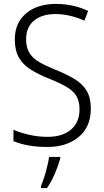

<svg xmlns="http://www.w3.org/2000/svg" viewBox="-20 -744 533 985"><path d="M446 -187Q446 -93 384 -41.5Q322 10 223 10Q169 10 125.5 2Q82 -6 49 -20V-78Q84 -63 129.5 -52.5Q175 -42 225 -42Q300 -42 344 -79Q388 -116 388 -184Q388 -225 371.5 -252Q355 -279 319.5 -299.5Q284 -320 228 -342Q176 -363 137 -387.5Q98 -412 77 -448.5Q56 -485 56 -542Q56 -600 83 -640.5Q110 -681 157 -702.5Q204 -724 265 -724Q312 -724 354.5 -714.5Q397 -705 432 -688L413 -638Q375 -655 337.5 -663.5Q300 -672 264 -672Q196 -672 155 -638.5Q114 -605 114 -543Q114 -499 131.5 -471.5Q149 -444 183 -424.5Q217 -405 265 -386Q322 -363 362.5 -338.5Q403 -314 424.5 -278.5Q446 -243 446 -187ZM289 69Q280 103 262 145.5Q244 188 221 221H190V211Q197 195 206 167.5Q215 140 222 111Q229 82 232 61H289Z"/></svg>

Font: Noto Sans Georgian SemiCondensed Light
Style: Regular
Weight: 300
Width: 4
Designer: Monotype Design Team, Akaki Razmadze
Foundry: Google LLC
Version: Version 2.005; ttfautohint (v1.8.4.7-5d5b)